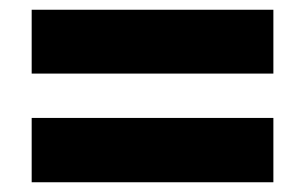

<svg xmlns="http://www.w3.org/2000/svg" viewBox="-20 -549 626 394"><path d="M45 -398V-529H541V-398ZM45 -175V-307H541V-175Z"/></svg>

Font: Noto Sans Thai Black
Style: Regular
Weight: 900
Version: Version 2.001